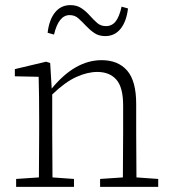

<svg xmlns="http://www.w3.org/2000/svg" viewBox="-20 -730 668 750"><path d="M43 0V-31L132 -37Q132 -78 132.5 -126Q133 -174 133 -213V-264Q133 -311 132.5 -351.5Q132 -392 131 -430L38 -432V-460L160 -489L176 -484L182 -384Q273 -495 377 -495Q441 -495 476.5 -454.5Q512 -414 512 -324V-213Q512 -173 512.5 -125Q513 -77 513 -37L598 -31V0H371V-31L460 -37Q460 -77 460.5 -125Q461 -173 461 -213V-318Q461 -389 434.5 -419Q408 -449 360 -449Q322 -449 278.5 -429.5Q235 -410 184 -361V-213Q184 -174 184.5 -126Q185 -78 185 -37L269 -31V0ZM166 -602Q172 -653 195 -681.5Q218 -710 255 -710Q280 -710 298 -698Q316 -686 331 -669Q346 -652 360 -640Q374 -628 394 -628Q417 -628 431.5 -646Q446 -664 455 -704L480 -697Q474 -646 451 -617.5Q428 -589 391 -589Q366 -589 348.5 -601Q331 -613 316 -629Q300 -646 286 -658.5Q272 -671 252 -671Q209 -671 191 -595Z"/></svg>

Font: Source Serif 4 SmText Light
Style: Regular
Weight: 300
Designer: Frank Grießhammer
Foundry: Adobe
Version: Version 4.005;hotconv 1.1.0;makeotfexe 2.6.0